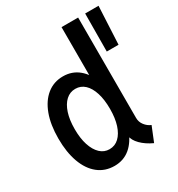

<svg xmlns="http://www.w3.org/2000/svg" viewBox="-180 -869 921 994"><g transform="rotate(-30 281.0 -372.0)"><path d="M215.8 7.8Q159.2 7.8 118.2 -24.9Q77.1 -57.6 55.2 -117.9Q33.2 -178.2 33.2 -260.3Q33.2 -342.8 55.4 -402.6Q77.6 -462.4 118.4 -495.1Q159.2 -527.8 214.4 -527.8Q268.6 -527.8 307.9 -495.1Q347.2 -462.4 368.9 -402.6Q390.6 -342.8 390.6 -260.3Q390.6 -178.2 369.4 -117.9Q348.1 -57.6 309.1 -24.9Q270 7.8 215.8 7.8ZM235.8 -80.1Q268.6 -80.1 292.2 -102.3Q315.9 -124.5 328.9 -164.8Q341.8 -205.1 341.8 -260.3Q341.8 -315.4 329.1 -355.7Q316.4 -396 293 -418Q269.5 -439.9 237.3 -439.9Q205.1 -439.9 181.2 -418Q157.2 -396 144 -355.7Q130.9 -315.4 130.9 -260.3Q130.9 -205.1 144 -164.8Q157.2 -124.5 180.7 -102.3Q204.1 -80.1 235.8 -80.1ZM450.7 7.8Q409.2 -11.2 382.3 -38.3Q355.5 -65.4 352.5 -92.8L363.8 -81.5H329.1L344.7 -140.1V-408.2L325.7 -460.4H335.9V-752H435.1V-151.9Q435.1 -127.4 450 -108.2Q464.8 -88.9 486.3 -80.1ZM475.6 -525.4 477.1 -752H557.1L545.9 -525.4Z"/></g></svg>

Font: Reddit Mono Medium
Style: Regular
Weight: 500
Monospace: yes
Designer: Stephen Hutchings
Foundry: Reddit
Version: Version 1.014